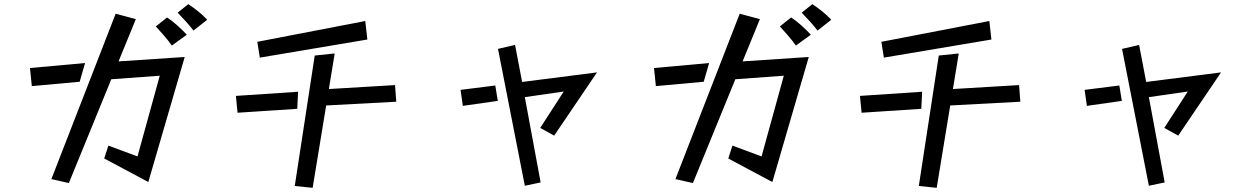

<svg xmlns="http://www.w3.org/2000/svg" viewBox="-20 -845 6040 923"><path d="M910 -698Q896 -717 872.5 -743Q849 -769 834 -784L885 -825Q908 -810 932.5 -790.5Q957 -771 976 -750ZM501 -145 641 -93 748 -481 515 -464 311 35 227 16 536 -779 633 -753 550 -550 868 -571 693 30 481 -83ZM806 -626Q790 -649 767.5 -675Q745 -701 729 -718L783 -761Q804 -748 831 -724Q858 -700 878 -678ZM124 -518 389 -542 363 -452 133 -431Z M1217 -644 1736 -744 1746 -655 1229 -568ZM1493 -578 1589 -588 1561 -417 1879 -436 1885 -356 1548 -338 1483 58 1397 49ZM1114 -384 1413 -404 1409 -322 1122 -303Z M2374 -610 2456 -629 2490 -451 2850 -497 2644 -193 2577 -230 2690 -405 2503 -378 2579 32 2503 48ZM2194 -413 2361 -434 2373 -360 2205 -336Z M3910 -698Q3896 -717 3872.5 -743Q3849 -769 3834 -784L3885 -825Q3908 -810 3932.5 -790.5Q3957 -771 3976 -750ZM3501 -145 3641 -93 3748 -481 3515 -464 3311 35 3227 16 3536 -779 3633 -753 3550 -550 3868 -571 3693 30 3481 -83ZM3806 -626Q3790 -649 3767.5 -675Q3745 -701 3729 -718L3783 -761Q3804 -748 3831 -724Q3858 -700 3878 -678ZM3124 -518 3389 -542 3363 -452 3133 -431Z M4217 -644 4736 -744 4746 -655 4229 -568ZM4493 -578 4589 -588 4561 -417 4879 -436 4885 -356 4548 -338 4483 58 4397 49ZM4114 -384 4413 -404 4409 -322 4122 -303Z M5374 -610 5456 -629 5490 -451 5850 -497 5644 -193 5577 -230 5690 -405 5503 -378 5579 32 5503 48ZM5194 -413 5361 -434 5373 -360 5205 -336Z"/></svg>

Font: Stick
Style: Regular
Weight: 400
Designer: Fontworks Inc.
Foundry: Fontworks Inc.
Version: Version 1.100